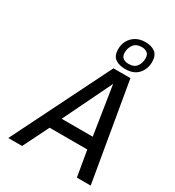

<svg xmlns="http://www.w3.org/2000/svg" viewBox="-229 -1122 1140 1253"><g transform="rotate(30 341.0 -495.0)"><path d="M31 0 398 -737H526L652 0H548L515 -193H231L135 0ZM270 -283H504L447 -648ZM465 -771Q420 -771 391 -791Q362 -811 362 -863Q362 -897 377.5 -925.5Q393 -954 422.5 -972Q452 -990 495 -990Q540 -990 568 -969Q596 -948 596 -898Q596 -846 563 -808.5Q530 -771 465 -771ZM469 -811Q510 -811 528.5 -836.5Q547 -862 547 -896Q547 -927 530 -938.5Q513 -950 491 -950Q449 -950 429.5 -924Q410 -898 410 -864Q410 -834 427.5 -822.5Q445 -811 469 -811Z"/></g></svg>

Font: Exo Thin Medium
Style: Italic
Weight: 500
Italic angle: -9°
Version: Version 2.000